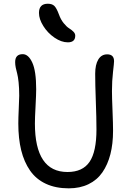

<svg xmlns="http://www.w3.org/2000/svg" viewBox="-20 -1006 708 1039"><path d="M347.2 -776.9Q312 -776.9 274.9 -802.2Q237.8 -827.6 214.4 -865.2Q190.9 -902.8 190.9 -936Q190.9 -985.8 238.8 -985.8Q261.2 -985.8 273.4 -974.6Q285.6 -963.4 298.8 -928.2Q308.6 -900.4 324.7 -880.6Q340.8 -860.8 354 -852.8Q367.2 -844.7 377.2 -834.7Q387.2 -824.7 387.2 -813Q387.2 -776.9 347.2 -776.9ZM352.1 13.2Q281.2 13.2 228.3 -11.5Q175.3 -36.1 142.8 -82.8Q110.4 -129.4 94.7 -192.9Q79.1 -256.3 79.1 -337.9Q79.1 -367.2 81.5 -419.2Q84 -471.2 84 -487.8Q84 -529.8 80.6 -561.3Q77.1 -592.8 73 -607.7Q68.8 -622.6 65.4 -638.9Q62 -655.3 62 -669.9Q62 -712.9 103 -712.9Q133.8 -712.9 154.8 -667.2Q175.8 -621.6 175.8 -522.9Q175.8 -496.1 172.4 -431.6Q168.9 -367.2 168.9 -337.9Q168.9 -75.2 345.2 -75.2Q427.2 -75.2 464.6 -130.1Q502 -185.1 502 -305.2Q502 -366.7 498.5 -458.7Q495.1 -550.8 495.1 -606.9Q495.1 -656.2 512 -684.1Q528.8 -711.9 560.1 -711.9Q597.2 -711.9 597.2 -674.8Q597.2 -664.6 591.6 -616.9Q585.9 -569.3 585.9 -513.2Q585.9 -478.5 588.9 -407.2Q591.8 -335.9 591.8 -297.9Q591.8 -228 577.4 -171.6Q563 -115.2 534.2 -73.5Q505.4 -31.7 459 -9.3Q412.6 13.2 352.1 13.2Z"/></svg>

Font: Shantell Sans Normal
Style: Regular
Weight: 400
Designer: Stephen Nixon, Anya Danilova, Shantell Martin
Foundry: Arrow Type
Version: Version 1.006;[559af2be0]